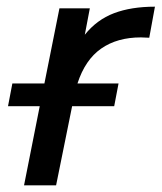

<svg xmlns="http://www.w3.org/2000/svg" viewBox="-20 -555 484 575"><path d="M52 0 99 -237H4L17 -305H113L158 -530H249L234 -451Q270 -496 321.5 -515.5Q373 -535 444 -535L427 -442Q420 -442 414.5 -442.5Q409 -443 402 -443Q331 -443 283 -409.5Q235 -376 212 -305H335L322 -237H196L148 0Z"/></svg>

Font: Montserrat Medium
Style: Italic
Weight: 500
Italic angle: -11.3°
Designer: Julieta Ulanovsky
Foundry: Julieta Ulanovsky
Version: Version 9.000; ttfautohint (v1.8.4.7-5d5b)